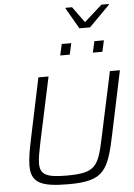

<svg xmlns="http://www.w3.org/2000/svg" viewBox="-69 -1166 857 1225"><g transform="rotate(-5 359.5 -553.5)"><path d="M398 -1110 475 -977H543L675 -1110L676 -1115H628L514 -1013L440 -1115H399ZM354 -887 338 -815H399L415 -887ZM563 -887 547 -815H608L624 -887ZM318 8C548 8 577 -54 627 -298L709 -688H645L555 -267C517 -88 498 -48 313 -48C184 -48 143 -68 143 -140C143 -172 151 -212 162 -267L252 -688H187L105 -298C90 -227 81 -173 81 -131C81 -25 139 8 318 8Z"/></g></svg>

Font: Saira UNSAM Light Italic
Style: Regular
Weight: 300
Italic angle: -12°
Designer: Hector Gatti with collaboration of the Omnibus-Type team
Foundry: Omnibus-Type
Version: Version 0.072;PS 000.072;hotconv 1.0.88;makeotf.lib2.5.64775